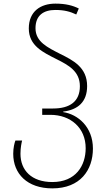

<svg xmlns="http://www.w3.org/2000/svg" viewBox="-20 -790 586 1060"><path d="M269 250C423 250 493 149 493 30C493 -89 410 -159 329 -171V-174C410 -184 461 -227 461 -315C461 -418 384 -457 311 -493C243 -528 176 -559 176 -634C176 -705 220 -735 286 -735C334 -735 368 -726 401 -710L415 -743C383 -759 344 -770 286 -770C205 -770 139 -728 139 -633C139 -537 218 -501 293 -463C359 -430 421 -396 421 -314C421 -230 366 -191 273 -191H213V-156H258C369 -156 453 -85 453 28C453 125 398 215 269 215C154 215 93 150 93 59C93 24 99 -1 102 -14H65C60 -1 53 26 53 59C53 169 130 250 269 250Z"/></svg>

Font: Noto Sans Georgian ExtraLight
Style: Regular
Weight: 200
Designer: Monotype Design Team, Akaki Razmadze
Foundry: Google LLC
Version: Version 2.005